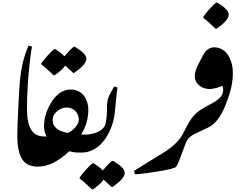

<svg xmlns="http://www.w3.org/2000/svg" viewBox="-20 -1260 1824 1452"><path d="M267 0C329 0 360 -52 360 -131C360 -192 348 -228 316 -228C225 -228 184 -292 184 -441C184 -631 209 -846 222 -908L196 -915C142 -794 130 -683 122 -517C114 -353 111 -303 111 -238C111 -69 157 0 267 0Z M385 -691H393C430 -716 458 -741 473 -764C489 -751 505 -736 533 -709H541C587 -741 633 -781 633 -814C633 -846 602 -871 547 -906H537C525 -898 495 -867 467 -834C454 -849 433 -866 399 -888H389C372 -877 311 -810 293 -782V-772C322 -751 336 -738 385 -691Z M267 0C340 0 414 -33 504 -116C523 -112 536 -109 552 -107C564 -106 578 -106 596 -106C645 -106 666 -150 666 -194C666 -226 653 -242 626 -242H611C605 -242 599 -243 594 -244C633 -303 648 -373 648 -432C648 -503 606 -583 516 -583C459 -583 411 -553 372 -492C333 -431 313 -369 313 -308C313 -276 320 -249 333 -228H316C260 -228 222 -187 222 -101C222 -30 239 0 267 0ZM497 -255C425 -265 378 -295 378 -354C378 -379 389 -400 412 -419C435 -438 459 -447 486 -447C534 -447 576 -409 576 -356C576 -315 536 -278 497 -255Z M675 172H683C720 147 748 122 763 99C779 112 795 127 823 154H831C877 122 923 82 923 49C923 17 892 -8 837 -43H827C815 -35 785 -4 757 29C744 14 723 -3 689 -25H679C662 -14 601 53 583 81V91C612 112 621 120 675 172Z M596 -106C653 -106 702 -130 741 -168C802 -228 839 -323 848 -407C853 -460 859 -513 864 -566C865 -575 866 -586 869 -598L844 -606C795 -525 789 -505 789 -436C789 -404 788 -374 779 -328C766 -263 676 -242 626 -242C591 -242 556 -219 556 -166C556 -123 574 -106 596 -106Z M1001 58C1038 57 1096 49 1177 36C1259 23 1305 11 1313 0C1324 -15 1342 -62 1383 -173C1396 -208 1412 -228 1462 -252C1492 -266 1523 -281 1553 -295C1617 -325 1662 -394 1703 -512C1717 -552 1722 -568 1722 -575C1722 -586 1711 -591 1703 -591C1688 -591 1674 -578 1663 -551C1652 -524 1624 -499 1579 -476C1532 -452 1499 -433 1471 -410C1440 -384 1417 -352 1391 -302L1366 -253C1338 -198 1288 -148 1203 -97C1118 -46 1048 -2 993 33Z M1610 -1043H1618C1664 -1075 1710 -1115 1710 -1148C1710 -1180 1679 -1205 1624 -1240H1614C1597 -1229 1536 -1162 1518 -1134V-1124C1547 -1103 1556 -1095 1610 -1043Z M1644 -467C1664 -467 1683 -484 1697 -509C1727 -563 1741 -647 1741 -709C1741 -802 1696 -902 1600 -902C1567 -902 1537 -884 1515 -841L1481 -776C1465 -745 1453 -713 1453 -683C1453 -624 1509 -587 1563 -587C1601 -587 1645 -602 1661 -612C1666 -602 1668 -592 1668 -581C1668 -540 1632 -503 1632 -478C1632 -471 1636 -467 1644 -467Z"/></svg>

Font: Noto Nastaliq Urdu
Style: Bold
Weight: 700
Designer: Monotype Design Team (Patrick Giasson: type design, Kamal Mansour: OpenType code, Glenda Bellarosa). Updated by Simon Co
Foundry: Monotype Imaging Inc., Simon Cozens
Version: Version 3.009